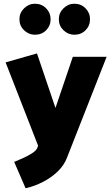

<svg xmlns="http://www.w3.org/2000/svg" viewBox="-20 -789 601 1028"><path d="M180 2Q175 16 154 30Q133 44 106.5 56Q80 68 56 78L117 219Q165 208 210 185Q255 162 289 129Q323 96 338 57L551 -485H370L277 -211L178 -503L10 -455L184 -9ZM167 -603Q203 -603 227 -627Q251 -651 251 -686Q251 -720 227 -744.5Q203 -769 167 -769Q134 -769 109 -744.5Q84 -720 84 -686Q84 -651 109 -627Q134 -603 167 -603ZM378 -603Q414 -603 438 -627Q462 -651 462 -686Q462 -720 438 -744.5Q414 -769 378 -769Q345 -769 320 -744.5Q295 -720 295 -686Q295 -651 320 -627Q345 -603 378 -603Z"/></svg>

Font: Catamaran Black
Style: Regular
Weight: 900
Designer: Pria Ravichandran
Version: Version 2.000